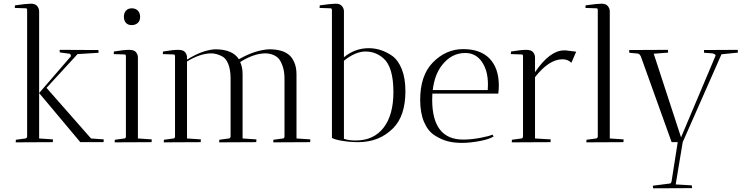

<svg xmlns="http://www.w3.org/2000/svg" viewBox="-20 -770 4041 1040"><path d="M65 1 66 -13 118 -20Q125 -21 127 -30V-714Q127 -725 121 -725L60 -727L61 -741Q124 -750 147.5 -750Q171 -750 181.5 -737Q192 -724 192 -709V-20L267 -15Q267 -14 266 0ZM542 -15Q542 -14 541 0H415L192 -266L364 -465Q364 -478 356 -479L304 -486Q303 -491 303 -500L513 -499Q513 -498 514 -484L400 -477L232 -294L473 -20Z M727 -459V-20L802 -15Q802 -14 801 0L601 1Q601 -8 602 -13L654 -20Q660 -20 662 -29V-468Q660 -475 656 -475L596 -477L597 -491Q651 -500 679 -500Q707 -500 717 -487Q727 -474 727 -459ZM693 -634Q673 -634 662 -646.5Q651 -659 651 -679.5Q651 -700 662.5 -712.5Q674 -725 694 -725Q714 -725 726.5 -712.5Q739 -700 739 -678.5Q739 -657 726 -645.5Q713 -634 693 -634Z M1123 -481Q1063 -480 993 -437V-20L1068 -15Q1068 -14 1067 0L867 1Q867 -8 868 -13L920 -20Q926 -20 928 -29V-468Q926 -475 922 -475L862 -477L863 -491Q917 -500 945 -500Q973 -500 983 -487Q993 -474 993 -459V-447Q1076 -499 1145 -503Q1240 -503 1274 -449Q1361 -499 1438 -503Q1508 -503 1544 -474Q1561 -461 1573.5 -433.5Q1586 -406 1586 -368V-20L1661 -15Q1661 -14 1660 0L1460 1Q1460 -8 1461 -13L1513 -20Q1519 -20 1521 -29V-343Q1521 -383 1511 -411.5Q1501 -440 1489 -453Q1477 -466 1459 -473Q1439 -481 1416 -481Q1354 -480 1281 -434Q1294 -406 1294 -368V-20L1369 -15Q1369 -14 1368 0L1167 1L1168 -13L1220 -20Q1227 -21 1229 -30V-344Q1229 -393 1216 -424.5Q1203 -456 1181 -466Q1151 -481 1123 -481Z M1843 -709V-460Q1903 -509 1977 -509Q2045 -509 2105 -467Q2137 -444 2156.5 -395Q2176 -346 2176 -276Q2176 -143 2110 -76Q2035 0 1920 0Q1877 0 1834.5 -7Q1792 -14 1778 -23V-717Q1776 -725 1772 -725L1711 -727L1712 -741Q1775 -750 1798.5 -750Q1822 -750 1832.5 -737Q1843 -724 1843 -709ZM1843 -441V-18Q1870 -9 1906 -9Q2004 -9 2057.5 -78Q2111 -147 2111 -271Q2111 -407 2057 -454Q2015 -491 1960 -491Q1905 -491 1843 -441Z M2321 -230Q2321 -14 2489 -14Q2533 -14 2583 -23.5Q2633 -33 2647 -41L2654 -31Q2631 -16 2578.5 -6Q2526 4 2482.5 4Q2439 4 2404.5 -5Q2370 -14 2334 -37Q2298 -60 2277 -109Q2256 -158 2256 -229Q2256 -361 2324 -431Q2395 -504 2489 -504Q2583 -504 2632.5 -452Q2682 -400 2682 -306Q2682 -286 2679 -263H2322Q2321 -252 2321 -230ZM2623 -313Q2623 -388 2590 -435.5Q2557 -483 2500 -483Q2426 -483 2375 -418Q2334 -367 2324 -282H2622Q2623 -293 2623 -313Z M2878 -459V-379Q2957 -495 3033 -497Q3039 -497 3045 -497L3101 -490L3075 -430Q3056 -449 3026 -449Q2953 -448 2878 -352V-20L2963 -15Q2963 -14 2962 0L2752 1Q2752 -8 2753 -13L2805 -20Q2813 -21 2813 -34V-468Q2811 -475 2807 -475L2747 -477L2748 -491Q2802 -500 2830 -500Q2858 -500 2868 -487Q2878 -474 2878 -459Z M3156 1 3157 -13 3209 -20Q3216 -21 3218 -30V-714Q3218 -725 3212 -725L3151 -727L3152 -741Q3215 -750 3238.5 -750Q3262 -750 3272.5 -737Q3283 -724 3283 -709V-20L3358 -15Q3358 -14 3357 0Z M3518 250 3516 236 3609 224Q3616 223 3618 210L3651 0H3618L3451 -465L3450 -466Q3445 -478 3434 -480L3389 -484Q3388 -490 3388 -499L3598 -500Q3598 -499 3599 -485L3521 -479L3669 -26L3855 -466Q3858 -472 3851.5 -476Q3845 -480 3838 -481L3794 -484Q3793 -490 3793 -499L3976 -500Q3976 -499 3977 -485L3888 -476L3678 0L3640 229L3727 234Q3729 248 3729 249Z"/></svg>

Font: Antic Didone
Style: Regular
Weight: 400
Designer: Santiago Orozco
Foundry: Santiago Orozco
Version: Version 2.000